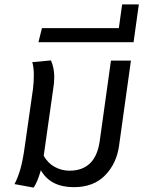

<svg xmlns="http://www.w3.org/2000/svg" viewBox="-20 -840 661 874"><path d="M576 -564 522 -177Q511 -96 458.5 -42Q406 12 316 12Q210 12 166 -65Q150 -10 133 14L46 -2Q61 -30 72.5 -69.5Q84 -109 93 -175L130 -434Q134 -467 134 -498Q134 -533 127 -557L212 -565Q227 -530 227 -490Q227 -462 222 -434L179 -131Q198 -97 229.5 -80Q261 -63 296 -63Q415 -63 434 -198L485 -564Z M171 -712H521L536 -820H612L588 -648H155Z"/></svg>

Font: FiraGO
Style: Italic
Weight: 400
Italic angle: -8°
Designer: bBox Type GmbH
Foundry: bBox Type GmbH
Version: Version 1.001